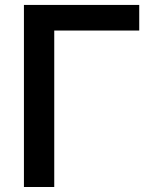

<svg xmlns="http://www.w3.org/2000/svg" viewBox="-20 -747 618 767"><path d="M536.2 -727.3H75.6V0H196.7V-625H536.2Z"/></svg>

Font: Magic Ui Pro Semi Bold
Style: Regular
Weight: 600
Designer: Stefan Endress, Andreas Faust
Version: Version 1.000;FEAKit 1.0